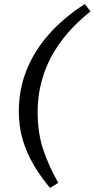

<svg xmlns="http://www.w3.org/2000/svg" viewBox="-20 -746 472 959"><path d="M230 193Q184 138 149 79Q114 20 94 -46Q74 -112 74 -190Q74 -299 112.5 -395.5Q151 -492 225 -575.5Q299 -659 404 -726L432 -689Q344 -619 285.5 -540Q227 -461 197.5 -372.5Q168 -284 168 -185Q168 -85 194.5 -3Q221 79 271 167Z"/></svg>

Font: Source Serif 4 Medium
Style: Italic
Weight: 500
Italic angle: -12°
Designer: Frank Grießhammer
Foundry: Adobe Systems Incorporated
Version: Version 4.004;hotconv 1.0.116;makeotfexe 2.5.65601